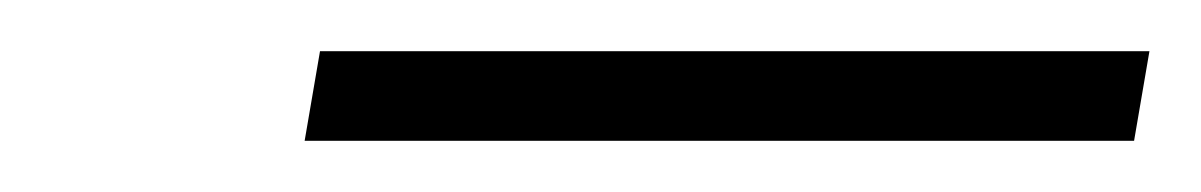

<svg xmlns="http://www.w3.org/2000/svg" viewBox="-20 -708 469 75"><path d="M99 -653 105 -688H429L423 -653Z"/></svg>

Font: Poppins ExtraLight
Style: Italic
Weight: 275
Italic angle: -10°
Designer: Ninad Kale (Devanagari), Jonny Pinhorn (Latin)
Foundry: Indian Type Foundry
Version: Version 3.200;PS 1.000;hotconv 16.6.54;makeotf.lib2.5.65590